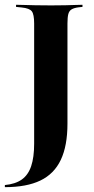

<svg xmlns="http://www.w3.org/2000/svg" viewBox="-43 -591 392 804"><path d="M100 -201.6V-492.7Q100 -530.6 90.3 -543.5Q80.6 -556.5 47.6 -559.7L24.2 -562.1V-571Q38.7 -571 59.3 -570.2Q79.8 -569.4 105.2 -569Q130.6 -568.5 159.7 -568.5H169.4H181.5Q208.1 -568.5 230.6 -569Q253.2 -569.4 271.8 -570.2Q290.3 -571 302.4 -571V-562.1L287.1 -560.5Q267.7 -558.1 257.3 -552Q246.8 -546 243.1 -532.3Q239.5 -518.5 239.5 -492.7V-201.6ZM-22.6 192.7V183.9Q21 179.8 48 160.9Q75 141.9 87.5 104.8Q100 67.7 100 10.5V-201.6H239.5V-73.4Q239.5 19.4 211.7 78.2Q183.9 137.1 126.2 164.9Q68.5 192.7 -22.6 192.7Z"/></svg>

Font: Playfair 144pt SemiCondensed ExtraBold
Style: Regular
Weight: 800
Width: 4
Designer: Claus Eggers Sørensen
Foundry: Claus Eggers Sørensen
Version: Version 2.203